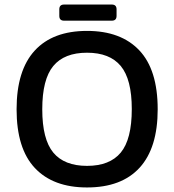

<svg xmlns="http://www.w3.org/2000/svg" viewBox="-20 -814 767 845"><path d="M363 11Q214 11 133.5 -74.5Q53 -160 53 -333Q53 -504 132.5 -591Q212 -678 363 -678Q512 -678 593 -592.5Q674 -507 674 -333Q674 -163 594.5 -76Q515 11 363 11ZM363 -84Q463 -84 511.5 -142.5Q560 -201 560 -334Q560 -465 511.5 -523.5Q463 -582 363 -582Q263 -582 214.5 -523.5Q166 -465 166 -333Q166 -201 214.5 -142.5Q263 -84 363 -84ZM262 -723Q241 -723 241 -744V-773Q241 -794 262 -794H472Q493 -794 493 -773V-744Q493 -723 472 -723Z"/></svg>

Font: Pitagon Sans Medium
Style: Regular
Weight: 500
Designer: Travis Tran
Foundry: Pitagon
Version: Version 1.001; ttfautohint (v1.8.4.7-5d5b);gftools[0.9.26]